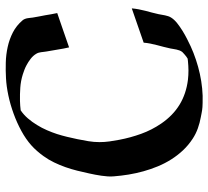

<svg xmlns="http://www.w3.org/2000/svg" viewBox="-48 -662 724 667"><g transform="rotate(-90 313.5 -328.0)"><path d="M618.4 -231.7Q617.4 -219.7 615.2 -208.1Q613 -196.5 610.1 -185.1Q607.2 -173.6 604 -162.2Q600.8 -150.9 598.4 -139.2Q597.2 -133.5 596.3 -127.8Q595.5 -122.1 594.2 -116.3Q593 -110.6 591.2 -105.1Q589.4 -99.6 586.2 -94.7Q579.6 -84.2 567.3 -74.3Q554.9 -64.5 540.8 -55.7Q526.6 -46.9 512.1 -39.6Q497.6 -32.2 486.6 -27.1Q464.1 -16.8 439.9 -8.8Q415.8 -0.7 390.7 4.8Q365.7 10.3 340.3 12.8Q314.9 15.4 290.3 14.4Q281.2 14.2 275.6 13.8Q270 13.4 265.1 12.7Q260.3 12 254.8 10.9Q249.3 9.8 240.5 8.1Q220.7 4.6 201.7 -2.2Q182.6 -9 165.8 -20Q143.3 -34.7 125.5 -53.6Q107.7 -72.5 93.8 -94.6Q79.8 -116.7 69.7 -141.1Q59.6 -165.5 52.5 -191Q45.4 -216.6 41.1 -242.6Q36.9 -268.6 34.9 -293.9Q33.9 -304.4 34.7 -315.3Q35.4 -326.2 37 -337Q38.6 -347.9 40.6 -358.5Q42.7 -369.1 44.9 -379.4Q49.3 -400.4 54.6 -421.3Q59.8 -442.1 66.9 -462.3Q74 -482.4 83.3 -501.6Q92.5 -520.8 105.2 -538.3Q113 -549.3 122.8 -560.5Q132.6 -571.8 142.8 -580.8Q164.3 -599.9 192.9 -615.4Q221.4 -630.9 252.6 -642.2Q283.7 -653.6 315.7 -660.4Q347.7 -667.2 376.2 -668.7Q402.3 -670.2 430.1 -669.4Q457.8 -668.7 484.4 -662.8Q511 -657 534.8 -644.8Q558.6 -632.6 576.9 -611.1Q579.8 -607.7 581.5 -603.4Q583.3 -599.1 584.1 -594.5Q585 -589.8 585.4 -585.2Q585.9 -580.6 586.4 -576.2Q588.1 -565.2 590.3 -554.2Q592.5 -543.2 594.5 -532.5Q596.4 -522.2 598 -511.6Q599.6 -501 602.1 -490.7Q572.3 -480.5 542.6 -470.2Q512.9 -460 482.9 -449.5Q478.3 -469.2 475.3 -489.1Q472.4 -509 468.5 -528.8Q467.8 -533.2 467.3 -537.7Q466.8 -542.2 466.2 -546.6Q465.6 -551 464.4 -555.3Q463.1 -559.6 460.9 -563.2Q454.3 -574.5 443.2 -583Q432.1 -591.6 420.9 -597.4Q413.8 -601.3 405 -604.7Q396.2 -608.2 388.7 -610.4Q366.2 -617.4 343.1 -619Q320.1 -620.6 296.9 -620.1Q288.3 -619.6 280.5 -619.3Q272.7 -618.9 264.6 -617.7L263.9 -617.4Q249 -607.4 236.3 -592.7Q223.6 -577.9 213.3 -561Q202.9 -544.2 195.1 -526.1Q187.3 -508.1 181.9 -491.5Q176.3 -473.9 172.1 -456.3Q168 -438.7 164.1 -420.7Q160.2 -401.6 157 -382.4Q153.8 -363.3 153.8 -343.8Q153.8 -326.4 156.2 -309.1Q158.7 -291.7 161.9 -274.9Q169.2 -236.3 182.6 -199.2Q196 -162.1 218.3 -129.4Q246.3 -88.6 283.9 -65.7Q321.5 -42.7 370.4 -36.6Q387 -34.7 402.8 -34.8Q418.7 -34.9 435.1 -36.6Q437.3 -36.9 439.6 -37.1Q441.9 -37.4 444.1 -37.8L451.2 -42.5Q455.3 -45.7 459.2 -49.1Q463.1 -52.5 466.8 -56.2Q470.2 -60.5 472.2 -65.7Q474.1 -70.8 475.3 -76.2Q476.6 -81.5 477.3 -87Q478 -92.5 479.2 -97.9Q481.7 -109.6 484.7 -121.1Q487.8 -132.6 490.7 -143.9Q493.7 -155.3 496 -166.9Q498.3 -178.5 499.3 -190.4Z"/></g></svg>

Font: Autopia
Style: Bold
Weight: 700
Designer: Antoine Gelgon
Foundry: Antoine Gelgon
Version: 001.000